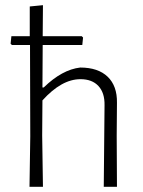

<svg xmlns="http://www.w3.org/2000/svg" viewBox="-20 -722 553 742"><path d="M94 0 97 -195 96 -548H26L21 -553L24 -582H95V-697L146 -702L145 -582H296L301 -577L298 -548H145L144 -384H149Q220 -453 290 -461Q359 -461 396 -425.5Q433 -390 432 -325L431 -197L432 0H381L384 -315Q385 -363 360.5 -389.5Q336 -416 291 -416Q218 -416 144 -334L143 -198L146 0Z"/></svg>

Font: Alegreya Sans SC Light
Style: Regular
Weight: 300
Designer: Juan Pablo del Peral
Foundry: Huerta Tipografica
Version: Version 2.007